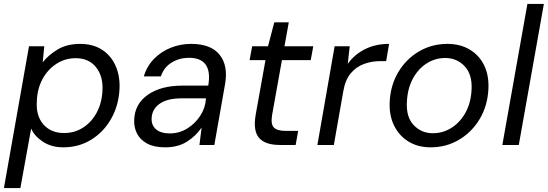

<svg xmlns="http://www.w3.org/2000/svg" viewBox="-34 -740 2796 980"><path d="M-14 220 114 -504H192L184 -422Q214 -460 261 -488Q308 -516 375 -516Q441 -516 487 -486Q533 -456 556 -404Q579 -352 576 -287Q572 -202 533.5 -134Q495 -66 431.5 -27Q368 12 289 12Q228 12 184.5 -17Q141 -46 125 -84L70 220ZM293 -61Q347 -61 390.5 -89Q434 -117 460 -166Q486 -215 489 -278Q493 -351 456 -397Q419 -443 353 -443Q298 -443 253.5 -414Q209 -385 182.5 -335.5Q156 -286 154 -223Q149 -149 187.5 -105Q226 -61 293 -61Z M809 12Q752 12 716.5 -7.5Q681 -27 665 -59Q649 -91 651 -129Q654 -210 721 -256.5Q788 -303 896 -303H1029Q1053 -445 930 -445Q882 -445 842.5 -421Q803 -397 787 -350H700Q716 -403 752.5 -440Q789 -477 838 -496.5Q887 -516 941 -516Q1043 -516 1087 -460.5Q1131 -405 1115 -312L1060 0H984L995 -89Q967 -47 921 -17.5Q875 12 809 12ZM833 -59Q881 -59 921.5 -84Q962 -109 988 -149Q1014 -189 1017 -234V-238H892Q820 -238 781 -210.5Q742 -183 740 -137Q738 -101 762.5 -80Q787 -59 833 -59Z M1396 0Q1319 0 1288 -36.5Q1257 -73 1271 -154L1321 -433H1240L1253 -504H1334L1366 -626H1440L1418 -504H1565L1552 -433H1405L1355 -154Q1347 -106 1364 -89Q1381 -72 1424 -72H1488L1475 0Z M1586 0 1674 -504H1751L1741 -414Q1774 -461 1828 -488.5Q1882 -516 1952 -516L1937 -428H1907Q1863 -428 1823.5 -413.5Q1784 -399 1756 -365.5Q1728 -332 1718 -273L1670 0Z M2164 12Q2099 12 2051 -17.5Q2003 -47 1977.5 -99Q1952 -151 1955 -219Q1959 -305 1999 -372Q2039 -439 2104.5 -477.5Q2170 -516 2250 -516Q2315 -516 2363.5 -487Q2412 -458 2437 -407Q2462 -356 2459 -287Q2455 -201 2415 -133.5Q2375 -66 2309.5 -27Q2244 12 2164 12ZM2175 -60Q2228 -60 2272 -88.5Q2316 -117 2343 -167Q2370 -217 2373 -283Q2377 -360 2337.5 -402Q2298 -444 2239 -444Q2186 -444 2142.5 -415.5Q2099 -387 2072.5 -337Q2046 -287 2043 -221Q2038 -143 2077.5 -101.5Q2117 -60 2175 -60Z M2530 0 2658 -720H2742L2614 0Z"/></svg>

Font: DM Sans Italic
Style: Regular
Weight: 400
Italic angle: -10°
Designer: Colophon Foundry, Jonny Pinhorn
Foundry: Colophon Foundry
Version: Version 4.004; ttfautohint (v1.8.4.7-5d5b)